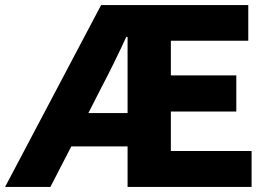

<svg xmlns="http://www.w3.org/2000/svg" viewBox="-30 -734 1074 754"><path d="M367 -714H945V-574H641V-438H898V-296H641V-141H958V0H471V-159H250L168 0H-10ZM471 -290V-589H466Q417 -483 367 -388L317 -290Z"/></svg>

Font: Nebula Sans Bold
Style: Regular
Weight: 700
Designer: Paul D. Hunt for Adobe (as Source Sans)
Foundry: Nebula Entertainment & Broadcasting LLC
Version: Version 1.010